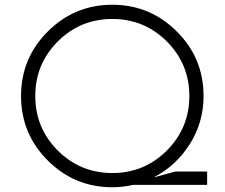

<svg xmlns="http://www.w3.org/2000/svg" viewBox="-20 -780 951 810"><path d="M853.8 -56.2V0H541.2Q497.5 10 453.8 10Q295 10 181.9 -102.5Q68.8 -215 68.8 -375Q68.8 -535 181.9 -647.5Q295 -760 453.8 -760Q612.5 -760 725.6 -647.5Q838.8 -535 838.8 -375Q838.8 -263.8 780.6 -171.9Q722.5 -80 627.5 -31.2L718.8 -56.2ZM223.8 -605Q128.8 -510 128.8 -375Q128.8 -240 223.8 -145Q318.8 -50 453.8 -50Q588.8 -50 683.8 -145Q778.8 -240 778.8 -375Q778.8 -510 683.8 -605Q588.8 -700 453.8 -700Q318.8 -700 223.8 -605Z"/></svg>

Font: Now Light
Style: Regular
Weight: 300
Designer: Alfredo Marco Pradil
Foundry: Alfredo Marco Pradil
Version: Version 1.002;PS 001.002;hotconv 1.0.88;makeotf.lib2.5.64775